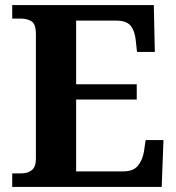

<svg xmlns="http://www.w3.org/2000/svg" viewBox="-20 -734 693 754"><path d="M28 0V-53H63Q89 -53 105 -66Q121 -79 121 -110V-599Q121 -640 103.5 -650.5Q86 -661 62 -661H28V-714H584L588 -530H518L513 -577Q509 -614 492.5 -633.5Q476 -653 437 -653H279V-403H517V-343H279V-61H464Q503 -61 521 -82.5Q539 -104 545 -137L552 -184H622L615 0Z"/></svg>

Font: Noto Serif Sinhala
Style: Bold
Weight: 700
Designer: Jelle Bosma - Monotype Design Team
Foundry: Monotype Imaging Inc.
Version: Version 2.007; ttfautohint (v1.8.4.7-5d5b)